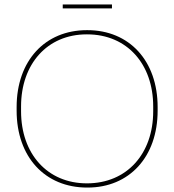

<svg xmlns="http://www.w3.org/2000/svg" viewBox="-20 -841 786 866"><path d="M263 -803H485V-821H263ZM55 -342C55 -133 183 5 373 5H375C563 5 691 -133 691 -342V-358C691 -567 563 -705 374 -705H372C183 -705 55 -567 55 -358ZM75 -339V-361C75 -552 193 -686 371 -686H373C553 -686 671 -552 671 -361V-339C671 -148 553 -14 372 -14C193 -14 75 -148 75 -339Z"/></svg>

Font: Fixel Text Thin
Style: Regular
Weight: 100
Width: 4
Designer: AlfaBravo + MacPaw
Foundry: Kyrylo Tkachov, Marchela Mozhyna, Serhii Makarenko, Maria Weinstein, Zakhar Kryvoshyya
Version: Version 1.211